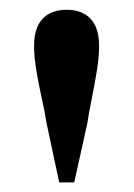

<svg xmlns="http://www.w3.org/2000/svg" viewBox="-20 -841 275 395"><path d="M117 -820.9Q148.6 -820.9 166.3 -802.5Q183.9 -784 183.9 -745.9Q183.9 -723.5 179.2 -695.1Q174.6 -666.6 168.9 -638.6Q163.2 -610.5 159.7 -587.6L132.7 -465.8H101.8L75.8 -587.6Q72.3 -610.5 65.9 -638.9Q59.5 -667.3 54.8 -695.8Q50.1 -724.2 50.1 -745.9Q50.1 -784 67.7 -802.5Q85.4 -820.9 117 -820.9Z"/></svg>

Font: Source Han Serif JP VF
Style: Regular
Weight: 250
Designer: Ryoko NISHIZUKA 西塚涼子 (kana & ideographs); Frank Grießhammer (Latin, Greek & Cyrillic); Wenlong ZHANG 张文龙 (bopomofo); San
Foundry: Adobe
Version: Version 2.001;hotconv 1.1.0;makeotfexe 2.6.0